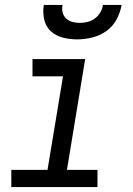

<svg xmlns="http://www.w3.org/2000/svg" viewBox="-20 -760 540 780"><path d="M26 0V-70H173L236 -450H112V-520H326L252 -70H376V0ZM293 -600Q263 -600 234.5 -607.5Q206 -615 186 -633.5Q166 -652 159.5 -681Q153 -710 158 -740H234Q231 -724 234.5 -709.5Q238 -695 248.5 -685Q259 -675 274 -671Q289 -667 304 -667Q320 -667 336 -671Q352 -675 365.5 -685Q379 -695 387.5 -709.5Q396 -724 398 -740H474Q469 -710 453.5 -681Q438 -652 411.5 -633.5Q385 -615 354 -607.5Q323 -600 293 -600Z"/></svg>

Font: Iosevka SS04 Oblique
Style: Regular
Weight: 400
Italic angle: -9°
Monospace: yes
Designer: Belleve Invis
Foundry: Belleve Invis
Version: Version 19.0.0; ttfautohint (v1.8.4)